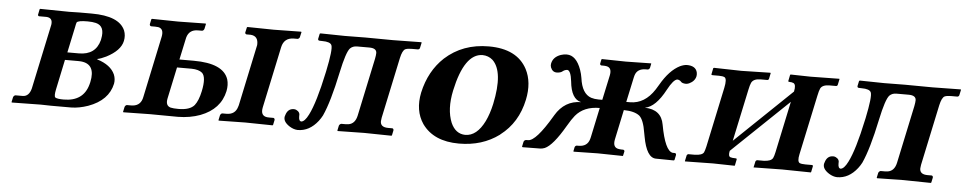

<svg xmlns="http://www.w3.org/2000/svg" viewBox="-33 -654 4408 876"><g transform="rotate(5 2170.5 -216.0)"><path d="M264.2 -249H316.9Q393.6 -249 411.6 -317.9Q412.1 -320.8 412.6 -323.2Q425.3 -383.3 382.3 -394Q366.7 -397.9 343.8 -397.9Q300.3 -397.9 294.4 -388.7Q292.5 -384.8 288.6 -363.8ZM256.3 -213.9 227.5 -77.1Q220.7 -44.9 227.5 -39.1Q236.3 -33.2 266.1 -33.2Q355.5 -33.2 377.4 -111.3Q378.9 -117.7 380.4 -123Q398.4 -207 329.6 -213.4Q323.7 -213.9 318.4 -213.9ZM31.7 1 30.3 -1 35.2 -23.9Q38.6 -32.2 45.9 -33.2H78.1Q107.4 -33.2 117.2 -71.3Q117.7 -74.2 118.2 -76.2L180.2 -368.2Q185.1 -400.9 154.3 -401.9H120.6Q116.7 -403.3 115.7 -407.2L121.1 -434.1L123.5 -436L256.3 -434.1L302.2 -435.1H359.4Q485.8 -435.1 513.2 -371.1Q522 -348.6 516.6 -323.2Q507.3 -278.8 442.9 -245.6Q418.9 -233.9 403.3 -231L402.8 -229Q465.8 -209.5 484.4 -167Q492.7 -146.5 488.8 -125Q472.2 -47.9 380.4 -14.6Q339.8 -0.5 303.2 0H210.9L164.1 -1Z M1124 -357.9Q1126.5 -399.4 1090.3 -401.9H1071.3Q1064.5 -403.8 1064.9 -410.2L1070.3 -434.1L1072.8 -436Q1073.7 -436 1193.4 -434.1Q1193.4 -434.1 1318.4 -436L1320.3 -434.1L1314.9 -410.2Q1312 -403.3 1305.2 -401.9H1286.1Q1243.2 -400.4 1233.9 -357.9L1174.3 -77.1Q1166 -37.6 1197.8 -33.7Q1203.1 -33.2 1208 -33.2H1227.1Q1233.4 -31.2 1232.9 -23.9L1228 -1L1225.6 1Q1224.6 1 1101.1 -1L979.5 1L978 -1L982.9 -23.9Q986.3 -32.2 992.7 -33.2H1011.7Q1052.2 -33.2 1062.5 -70.8Q1063.5 -74.2 1064.5 -77.1ZM890.6 -126Q904.3 -190.9 884.3 -210Q868.2 -223.6 835.4 -224.1H768.6L737.8 -79.1Q731 -45.9 755.4 -39.1Q768.1 -36.1 791.5 -36.1Q843.8 -36.1 864.3 -60.5Q881.3 -82 890.6 -126ZM627.4 -77.1 686.5 -356.9Q694.3 -394.5 667.5 -399.9Q660.6 -400.9 653.3 -400.9H634.3Q627.4 -402.8 627.9 -410.2L632.8 -433.1L635.3 -435.1Q636.2 -435.1 755.9 -433.1L881.3 -435.1L882.8 -433.1L877.9 -410.2Q875 -402.3 868.2 -400.9H849.1Q808.6 -400.9 798.3 -363.3Q797.4 -359.9 796.9 -356.9L776.4 -261.2H842.3Q978 -261.2 1001.5 -189.9Q1008.8 -165.5 1002.9 -136.2Q984.9 -52.2 894 -17.6Q847.7 -0.5 792 0L664.1 -1L542.5 1L541 -1L545.9 -23.9Q549.3 -32.2 555.7 -33.2H574.7Q614.3 -33.2 625 -67.4Q626.5 -72.8 627.4 -77.1Z M1354.5 -27.8Q1342.8 -29.3 1343.3 -50.8Q1346.2 -69.8 1327.6 -78.6Q1322.3 -81.1 1316.4 -81.1Q1288.1 -81.1 1279.3 -49.3Q1278.8 -46.9 1277.8 -44.9Q1272.5 -20.5 1304.7 0Q1323.7 11.7 1341.8 12.2Q1395.5 12.2 1434.6 -38.1Q1444.3 -50.8 1451.2 -64Q1481 -128.9 1509.8 -266.1Q1529.8 -360.4 1546.9 -378.9Q1559.1 -391.1 1578.6 -391.1H1634.8Q1668 -391.1 1668.5 -369.1Q1668.5 -359.4 1665 -341.8L1608.9 -77.1Q1600.6 -39.1 1570.3 -34.2Q1564 -33.2 1556.6 -33.2H1537.6Q1530.3 -31.2 1527.3 -23.9L1522.5 -1L1524.4 1Q1525.4 1 1645.5 -1L1770 1L1772.5 -1L1777.3 -23.9Q1777.8 -31.7 1771.5 -33.2H1752.4Q1716.3 -33.2 1716.8 -61Q1717.3 -68.4 1718.8 -77.1L1777.8 -355Q1785.6 -391.1 1798.8 -397.5Q1809.1 -401.9 1827.6 -401.9H1856.9Q1863.8 -403.3 1865.2 -409.2L1870.6 -434.1L1869.1 -436Q1868.2 -436 1739.7 -434.1L1613.8 -435.1Q1612.8 -435.1 1518.6 -434.1L1407.2 -436L1403.8 -434.1L1398.9 -411.1Q1397.5 -403.3 1405.3 -402.3Q1409.7 -401.9 1418 -401.9Q1455.1 -401.9 1461.4 -386.7Q1469.2 -368.2 1448.2 -267.6Q1447.3 -263.2 1446.3 -258.8Q1417 -120.6 1387.7 -63Q1370.6 -28.8 1354.5 -27.8Z M2152.3 -401.9Q2069.3 -400.4 2032.7 -229Q2014.2 -142.1 2039.1 -81.5Q2060.5 -33.2 2105 -32.2Q2158.2 -32.2 2193.4 -103.5Q2210 -137.7 2220.2 -184.1Q2252 -334 2199.2 -384.3Q2179.7 -401.4 2152.3 -401.9ZM1888.2 -207Q1910.2 -307.1 1977.5 -370.1Q2058.6 -443.8 2177.7 -443.8Q2307.1 -443.8 2353.5 -356Q2384.3 -296.9 2367.2 -215.8Q2344.7 -109.4 2265.1 -48.8Q2263.7 -47.9 2263.2 -46.9Q2186.5 9.8 2080.1 9.8Q1963.9 9.8 1911.1 -64.5Q1871.1 -123.5 1888.2 -207Z M2816.4 -208 2787.6 -71.8Q2779.3 -32.2 2810.5 -28.8Q2815.9 -28.3 2820.8 -27.8H2829.1Q2835.9 -25.9 2835.4 -20L2831.1 -1L2830.1 1Q2829.1 1 2715.3 -1L2605 1L2603.5 -1L2607.4 -20Q2610.4 -27.3 2617.2 -27.8H2625Q2664.6 -27.8 2674.8 -62.5Q2676.3 -67.4 2677.2 -71.8L2706.1 -208Q2633.8 -208 2595.7 -162.1Q2582 -145.5 2563 -112.8Q2509.3 -20.5 2472.2 -4.4Q2461.9 -0.5 2453.1 0L2371.1 1L2368.2 -1L2373 -23.9Q2376 -32.7 2385.3 -33.2H2393.1Q2429.2 -33.2 2499.5 -152.3Q2501 -155.3 2502.4 -157.2Q2543.9 -226.6 2619.1 -227.1Q2573.2 -236.8 2565.4 -317.9Q2559.6 -366.7 2543.5 -368.2Q2531.7 -367.2 2523.9 -360.8Q2514.2 -352.1 2496.1 -352.1Q2476.6 -352.1 2468.3 -373.5Q2465.3 -382.8 2467.3 -391.1Q2473.6 -421.4 2508.3 -433.6Q2521.5 -438 2535.2 -438Q2578.6 -438 2601.6 -373.5Q2607.9 -355.5 2610.8 -336.9Q2620.1 -265.6 2663.1 -251Q2678.7 -246.1 2697.3 -246.1H2714.4L2738.8 -359.9Q2746.1 -395 2721.2 -400.4Q2713.9 -401.9 2704.6 -401.9H2696.3Q2689.5 -403.8 2690.4 -410.2L2694.3 -429.2L2696.8 -431.2Q2697.8 -431.2 2806.2 -429.2L2921.9 -431.2L2922.4 -429.2L2918.5 -410.2Q2915.5 -402.8 2908.7 -401.9H2900.4Q2860.8 -401.9 2851.1 -369.6Q2849.6 -364.7 2848.6 -359.9L2824.2 -246.1H2841.3Q2908.7 -246.1 2953.1 -314.5Q2960 -325.2 2966.8 -336.9Q3006.3 -405.8 3054.2 -429.7Q3071.3 -437.5 3085 -438Q3125.5 -438 3132.8 -408.7Q3134.8 -399.9 3133.3 -391.1Q3128.4 -367.7 3102.5 -355.5Q3094.2 -352.1 3087.9 -352.1Q3069.8 -352.5 3064 -360.8Q3057.1 -367.7 3047.4 -368.2Q3029.8 -366.2 3003.9 -317.9Q2960.4 -235.8 2911.1 -227.1Q2986.8 -225.6 2998.5 -157.2Q3020 -39.1 3055.2 -33.2H3063Q3071.3 -33.2 3071.3 -26.4Q3071.3 -24.9 3071.3 -23.9L3066.4 -1L3063 1L2981 0Q2938.5 -1 2921.4 -95.2Q2920.4 -99.6 2918 -112.8Q2908.7 -171.4 2888.7 -189Q2865.2 -207.5 2816.4 -208Z M3335 -433.1 3467.8 -436 3469.2 -434.1 3463.9 -408.2Q3462.4 -402.3 3456.5 -401.9H3426.3Q3393.1 -401.9 3383.8 -382.3Q3378.9 -371.6 3374.5 -350.1L3323.7 -111.8L3582.5 -359.9Q3589.4 -391.6 3576.7 -398.4Q3568.8 -401.9 3557.6 -401.9Q3552.7 -401.9 3552.2 -404.8Q3552.2 -406.2 3552.7 -407.2L3558.1 -434.1L3560.5 -436Q3561.5 -436 3651.4 -434.1L3783.7 -436L3784.2 -434.1L3778.8 -408.2Q3777.3 -402.3 3771.5 -401.9H3741.7Q3709.5 -401.9 3700.2 -384.3Q3695.3 -374 3690.4 -350.1L3632.3 -77.1Q3625 -43.5 3636.7 -37.1Q3645 -33.2 3663.1 -33.2H3692.9Q3698.7 -33.2 3697.8 -26.9L3692.4 -1L3690.9 1Q3689.9 1 3559.1 -1L3428.7 1L3429.2 -1L3435.1 -27.8Q3437.5 -32.2 3441.9 -33.2H3472.2Q3505.9 -34.2 3514.2 -49.8Q3518.6 -58.6 3522.5 -77.1L3572.3 -312L3314 -64.9Q3308.6 -40.5 3319.3 -36.1Q3327.6 -33.2 3344.2 -33.2Q3350.1 -33.2 3348.6 -26.9L3343.3 -1L3341.8 1Q3340.8 1 3243.2 -1L3114.7 1L3114.3 -1L3120.1 -27.8Q3122.6 -31.7 3126 -33.2H3157.2Q3190.4 -34.2 3197.8 -47.9Q3201.7 -56.2 3206.1 -75.2L3264.2 -349.1Q3272.9 -390.1 3261.2 -397.5Q3252.9 -401.9 3235.4 -401.9H3205.6Q3200.7 -401.9 3200.2 -404.8Q3200.2 -406.2 3200.7 -407.2L3206.1 -434.1L3209.5 -436Z M3824.7 -27.8Q3813 -29.3 3813.5 -50.8Q3816.4 -69.8 3797.9 -78.6Q3792.5 -81.1 3786.6 -81.1Q3758.3 -81.1 3749.5 -49.3Q3749 -46.9 3748 -44.9Q3742.7 -20.5 3774.9 0Q3793.9 11.7 3812 12.2Q3865.7 12.2 3904.8 -38.1Q3914.6 -50.8 3921.4 -64Q3951.2 -128.9 3980 -266.1Q4000 -360.4 4017.1 -378.9Q4029.3 -391.1 4048.8 -391.1H4105Q4138.2 -391.1 4138.7 -369.1Q4138.7 -359.4 4135.3 -341.8L4079.1 -77.1Q4070.8 -39.1 4040.5 -34.2Q4034.2 -33.2 4026.9 -33.2H4007.8Q4000.5 -31.2 3997.6 -23.9L3992.7 -1L3994.6 1Q3995.6 1 4115.7 -1L4240.2 1L4242.7 -1L4247.6 -23.9Q4248 -31.7 4241.7 -33.2H4222.7Q4186.5 -33.2 4187 -61Q4187.5 -68.4 4189 -77.1L4248 -355Q4255.9 -391.1 4269 -397.5Q4279.3 -401.9 4297.9 -401.9H4327.1Q4334 -403.3 4335.4 -409.2L4340.8 -434.1L4339.4 -436Q4338.4 -436 4210 -434.1L4084 -435.1Q4083 -435.1 3988.8 -434.1L3877.4 -436L3874 -434.1L3869.1 -411.1Q3867.7 -403.3 3875.5 -402.3Q3879.9 -401.9 3888.2 -401.9Q3925.3 -401.9 3931.6 -386.7Q3939.5 -368.2 3918.5 -267.6Q3917.5 -263.2 3916.5 -258.8Q3887.2 -120.6 3857.9 -63Q3840.8 -28.8 3824.7 -27.8Z"/></g></svg>

Font: Linux Libertine Slanted O
Style: Bold Slanted
Weight: 700
Designer: Philipp H. Poll
Foundry: Philipp H. Poll
Version: Version 5.0.0